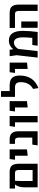

<svg xmlns="http://www.w3.org/2000/svg" viewBox="1522 -2303 797 3881"><g transform="rotate(-90 1920.5 -362.5)"><path d="M380 -566Q478 -566 514.5 -520Q551 -474 551 -376V0H75V-274Q75 -389 132 -458H50V-566ZM202 -102H425V-373Q425 -419 412 -438.5Q399 -458 359 -458H208Q202 -411 202 -296Z M713 -202V-458H632L646 -566H841V-215Z M1047 -566Q1207 -566 1207 -395V0H922L938 -108H1079V-386Q1079 -423 1065 -440.5Q1051 -458 1018 -458H953V-566Z M1388 0V-458H1297L1313 -566H1516V0Z M1689 -202V-458H1608L1622 -566H1817V-215Z M2080 16 2064 -92Q2200 -168 2200 -340Q2200 -402 2175.5 -430Q2151 -458 2086 -458H1903V-741H2020V-566H2130Q2243 -566 2288.5 -515Q2334 -464 2334 -361Q2334 -81 2080 16Z M2468 -202V-458H2387L2401 -566H2596V-215Z M3040 -582Q3237 -582 3237 -298Q3237 -174 3215 0H2936L2952 -108H3096Q3106 -238 3106 -296Q3106 -479 2999 -479Q2926 -479 2872 -393L2828 0H2697L2745 -425L2725 -566H2856L2866 -493Q2937 -582 3040 -582Z M3640 0V-373Q3640 -420 3626 -439Q3612 -458 3573 -458H3297V-566H3597Q3693 -566 3730.5 -520.5Q3768 -475 3768 -376V0ZM3299 0V-331H3427V0Z"/></g></svg>

Font: FiraGO Medium
Style: Regular
Weight: 500
Designer: bBox Type
Foundry: bBox Type GmbH
Version: Version 1.001;PS 001.001;hotconv 1.0.88;makeotf.lib2.5.64775